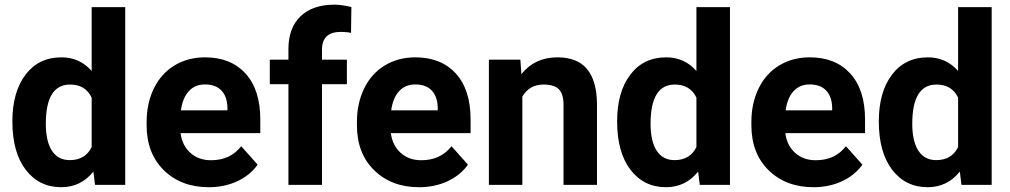

<svg xmlns="http://www.w3.org/2000/svg" viewBox="-20 -780 4259 810"><path d="M32.2 -268.1Q32.2 -391.6 87.6 -464.8Q143.1 -538.1 239.3 -538.1Q316.4 -538.1 366.7 -480.5V-750H508.3V0H380.9L374 -56.2Q321.3 9.8 238.3 9.8Q145 9.8 88.6 -63.7Q32.2 -137.2 32.2 -268.1ZM173.3 -257.8Q173.3 -183.6 199.2 -144Q225.1 -104.5 274.4 -104.5Q339.8 -104.5 366.7 -159.7V-368.2Q340.3 -423.3 275.4 -423.3Q173.3 -423.3 173.3 -257.8Z M860.8 9.8Q744.6 9.8 671.6 -61.5Q598.6 -132.8 598.6 -251.5V-265.1Q598.6 -344.7 629.4 -407.5Q660.2 -470.2 716.6 -504.2Q772.9 -538.1 845.2 -538.1Q953.6 -538.1 1015.9 -469.7Q1078.1 -401.4 1078.1 -275.9V-218.3H741.7Q748.5 -166.5 783 -135.3Q817.4 -104 870.1 -104Q951.7 -104 997.6 -163.1L1066.9 -85.4Q1035.2 -40.5 981 -15.4Q926.8 9.8 860.8 9.8ZM844.7 -423.8Q802.7 -423.8 776.6 -395.5Q750.5 -367.2 743.2 -314.5H939.5V-325.7Q938.5 -372.6 914.1 -398.2Q889.6 -423.8 844.7 -423.8Z M1196.8 0V-424.8H1118.2V-528.3H1196.8V-573.2Q1196.8 -662.1 1247.8 -711.2Q1298.8 -760.3 1390.6 -760.3Q1419.9 -760.3 1462.4 -750.5L1460.9 -641.1Q1443.4 -645.5 1418 -645.5Q1338.4 -645.5 1338.4 -570.8V-528.3H1443.4V-424.8H1338.4V0Z M1748 9.8Q1631.8 9.8 1558.8 -61.5Q1485.8 -132.8 1485.8 -251.5V-265.1Q1485.8 -344.7 1516.6 -407.5Q1547.4 -470.2 1603.8 -504.2Q1660.2 -538.1 1732.4 -538.1Q1840.8 -538.1 1903.1 -469.7Q1965.3 -401.4 1965.3 -275.9V-218.3H1628.9Q1635.7 -166.5 1670.2 -135.3Q1704.6 -104 1757.3 -104Q1838.9 -104 1884.8 -163.1L1954.1 -85.4Q1922.4 -40.5 1868.2 -15.4Q1814 9.8 1748 9.8ZM1731.9 -423.8Q1689.9 -423.8 1663.8 -395.5Q1637.7 -367.2 1630.4 -314.5H1826.7V-325.7Q1825.7 -372.6 1801.3 -398.2Q1776.9 -423.8 1731.9 -423.8Z M2175.3 -528.3 2179.7 -467.3Q2236.3 -538.1 2331.5 -538.1Q2415.5 -538.1 2456.5 -488.8Q2497.6 -439.5 2498.5 -341.3V0H2357.4V-337.9Q2357.4 -382.8 2337.9 -403.1Q2318.4 -423.3 2272.9 -423.3Q2213.4 -423.3 2183.6 -372.6V0H2042.5V-528.3Z M2583.5 -268.1Q2583.5 -391.6 2638.9 -464.8Q2694.3 -538.1 2790.5 -538.1Q2867.7 -538.1 2918 -480.5V-750H3059.6V0H2932.1L2925.3 -56.2Q2872.6 9.8 2789.6 9.8Q2696.3 9.8 2639.9 -63.7Q2583.5 -137.2 2583.5 -268.1ZM2724.6 -257.8Q2724.6 -183.6 2750.5 -144Q2776.4 -104.5 2825.7 -104.5Q2891.1 -104.5 2918 -159.7V-368.2Q2891.6 -423.3 2826.7 -423.3Q2724.6 -423.3 2724.6 -257.8Z M3412.1 9.8Q3295.9 9.8 3222.9 -61.5Q3149.9 -132.8 3149.9 -251.5V-265.1Q3149.9 -344.7 3180.7 -407.5Q3211.4 -470.2 3267.8 -504.2Q3324.2 -538.1 3396.5 -538.1Q3504.9 -538.1 3567.1 -469.7Q3629.4 -401.4 3629.4 -275.9V-218.3H3293Q3299.8 -166.5 3334.2 -135.3Q3368.7 -104 3421.4 -104Q3502.9 -104 3548.8 -163.1L3618.2 -85.4Q3586.4 -40.5 3532.2 -15.4Q3478 9.8 3412.1 9.8ZM3396 -423.8Q3354 -423.8 3327.9 -395.5Q3301.8 -367.2 3294.4 -314.5H3490.7V-325.7Q3489.7 -372.6 3465.3 -398.2Q3440.9 -423.8 3396 -423.8Z M3687.5 -268.1Q3687.5 -391.6 3742.9 -464.8Q3798.3 -538.1 3894.5 -538.1Q3971.7 -538.1 4022 -480.5V-750H4163.6V0H4036.1L4029.3 -56.2Q3976.6 9.8 3893.6 9.8Q3800.3 9.8 3743.9 -63.7Q3687.5 -137.2 3687.5 -268.1ZM3828.6 -257.8Q3828.6 -183.6 3854.5 -144Q3880.4 -104.5 3929.7 -104.5Q3995.1 -104.5 4022 -159.7V-368.2Q3995.6 -423.3 3930.7 -423.3Q3828.6 -423.3 3828.6 -257.8Z"/></svg>

Font: Vazir UI
Style: Bold-UI
Weight: 700
Designer: Saber Rastikerdar
Foundry: Saber Rastikerdar
Version: Version 30.1.0